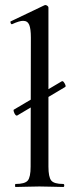

<svg xmlns="http://www.w3.org/2000/svg" viewBox="-20 -745 305 765"><path d="M49 -285Q45 -283 41 -288Q37 -293 35 -300Q33 -307 35 -308L226 -421Q230 -423 234 -418Q238 -413 240.5 -406.5Q243 -400 239 -398ZM42 0Q40 0 40 -6Q40 -12 42 -12Q79 -12 90.5 -25.5Q102 -39 102 -81L103 -595Q103 -630 96.5 -646Q90 -662 72 -662Q57 -662 29 -649Q25 -647 22.5 -653Q20 -659 23 -660L157 -724Q159 -725 161 -725Q164 -725 168.5 -722Q173 -719 173 -715V-81Q173 -40 184 -26Q195 -12 232 -12Q236 -12 236 -6Q236 0 232 0Q214 0 189.5 -1Q165 -2 137 -2Q110 -2 85.5 -1Q61 0 42 0Z"/></svg>

Font: Cormorant Medium
Style: Regular
Weight: 500
Designer: Christian Thalmann (Catharsis Fonts)
Foundry: Catharsis Fonts
Version: Version 4.000